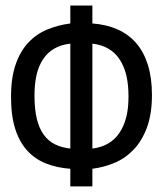

<svg xmlns="http://www.w3.org/2000/svg" viewBox="-20 -667 590 696"><path d="M314.9 8.8V-55.2C342.9 -58.8 369.9 -66 395.8 -76.9C421.6 -87.8 444.6 -103.8 464.6 -124.8C484.6 -145.8 500.7 -172.4 512.7 -204.8C524.7 -237.2 530.8 -276.7 530.8 -323.2C530.8 -364.3 525.9 -400.4 516.1 -431.6C506.3 -462.9 492.3 -489.2 473.9 -510.5C455.5 -531.8 432.9 -548.4 406.2 -560.3C379.6 -572.2 349.1 -579.4 314.9 -582V-647H234.9V-582C205.2 -578.1 177.4 -570.8 151.4 -560.1C125.3 -549.3 102.5 -533.6 83 -512.9C63.5 -492.3 48.1 -465.9 36.9 -433.8C25.6 -401.8 20 -362.5 20 -315.9C20 -269.7 25.2 -230.6 35.6 -198.5C46.1 -166.4 60.8 -140.2 79.8 -119.9C98.9 -99.5 121.5 -84.2 147.7 -74C173.9 -63.7 203 -57.5 234.9 -55.2V8.8ZM234.9 -508.8V-128.4C214 -130.7 195.6 -135.8 179.4 -143.8C163.3 -151.8 149.7 -163.3 138.7 -178.5C127.6 -193.6 119.2 -212.8 113.5 -236.1C107.8 -259.4 105 -287.6 105 -320.8C105 -348.5 107.5 -373.3 112.5 -395.3C117.6 -417.2 125.4 -436.2 136 -452.1C146.6 -468.1 160 -480.9 176.3 -490.5C192.5 -500.1 212.1 -506.2 234.9 -508.8ZM314.9 -128.4V-508.8C337.7 -506.2 357.5 -499.8 374.3 -489.7C391 -479.7 404.7 -466.1 415.3 -449.2C425.9 -432.3 433.6 -413 438.5 -391.4C443.4 -369.7 445.8 -344.9 445.8 -316.9C445.8 -289.2 443.2 -264.8 438 -243.7C432.8 -222.5 424.8 -203.6 414.1 -187C403.3 -170.4 389.7 -157.2 373.3 -147.5C356.9 -137.7 337.4 -131.3 314.9 -128.4ZM0 -638.2Z"/></svg>

Font: CodeNewRoman Nerd Font Mono
Style: Regular
Weight: 400
Monospace: yes
Designer: Sam Radian
Foundry: Code New Roman
Version: Version 2.00 November 29, 2014;Nerd Fonts 3.2.1